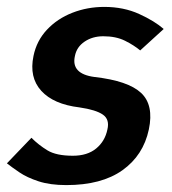

<svg xmlns="http://www.w3.org/2000/svg" viewBox="-36 -528 498 556"><path d="M-16 -55 55 -129Q76 -108 101.5 -92.5Q127 -77 175 -77Q217 -77 242.5 -98Q268 -119 275 -153Q282 -182 262 -196Q242 -210 194 -217Q119 -226 83.5 -265Q48 -304 61 -366Q70 -410 100 -442Q130 -474 173.5 -491Q217 -508 266 -508Q322 -508 367 -487.5Q412 -467 438 -444L370 -382Q352 -397 326 -410Q300 -423 263 -423Q232 -423 209 -407.5Q186 -392 181 -366Q169 -314 238 -305Q335 -294 372.5 -259Q410 -224 395 -153Q379 -78 318.5 -35Q258 8 156 8Q109 8 75.5 -3Q42 -14 20 -29Q-2 -44 -16 -55Z"/></svg>

Font: Epunda Sans SemiBold
Style: Italic
Weight: 600
Italic angle: -12.0243°
Designer: Simon Atzbach
Foundry: typofactur
Version: Version 2.204; ttfautohint (v1.8.4.7-5d5b)